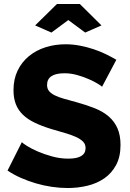

<svg xmlns="http://www.w3.org/2000/svg" viewBox="-20 -939 655 967"><path d="M157 -811 267 -919H382L491 -811L409 -775L324 -838L239 -775ZM494 -502Q491 -506 473 -517Q455 -528 428 -540Q401 -552 369 -561Q337 -570 305 -570Q217 -570 217 -511Q217 -493 226.5 -481Q236 -469 254.5 -459.5Q273 -450 301 -442Q329 -434 366 -424Q417 -410 458 -393.5Q499 -377 527.5 -352.5Q556 -328 571.5 -293Q587 -258 587 -209Q587 -149 564.5 -107.5Q542 -66 505 -40.5Q468 -15 420 -3.5Q372 8 321 8Q282 8 241 2Q200 -4 161 -15.5Q122 -27 85.5 -43Q49 -59 18 -80L90 -223Q94 -218 116 -204Q138 -190 170.5 -176Q203 -162 243 -151Q283 -140 324 -140Q411 -140 411 -193Q411 -213 398 -226Q385 -239 362 -249.5Q339 -260 307.5 -269Q276 -278 239 -289Q190 -304 154 -321.5Q118 -339 94.5 -362Q71 -385 59.5 -415Q48 -445 48 -485Q48 -541 69 -584Q90 -627 126 -656.5Q162 -686 209.5 -701Q257 -716 310 -716Q347 -716 383 -709Q419 -702 452 -691Q485 -680 513.5 -666Q542 -652 566 -638Z"/></svg>

Font: Boldmen
Style: Bold
Weight: 700
Designer: Matt McInerney, Pablo Impallari, Rodrigo Fuenzalida
Foundry: LIVING CONCEPT
Version: Version 1.000